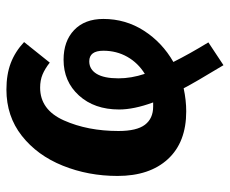

<svg xmlns="http://www.w3.org/2000/svg" viewBox="-79 -506 716 598"><g transform="rotate(-90 279.0 -207.0)"><path d="M385 -25Q410 25 446 84L375 131Q320 40 303 7Q266 15 231 15Q135 15 82.5 -42Q30 -99 30 -199Q30 -290 62 -369.5Q94 -449 155 -497Q216 -545 299 -545Q346 -545 381.5 -531.5Q417 -518 447 -490L383 -410Q364 -425 346 -432.5Q328 -440 305 -440Q236 -440 203 -366Q170 -292 170 -196Q170 -139 189.5 -113.5Q209 -88 246 -88H259Q237 -148 237 -194Q237 -271 280.5 -319Q324 -367 392 -367Q450 -367 484.5 -334Q519 -301 519 -243Q519 -174 482.5 -117Q446 -60 385 -25ZM420 -243Q420 -287 387 -287Q362 -287 348 -264Q334 -241 334 -196Q334 -156 348 -114Q382 -135 401 -168.5Q420 -202 420 -243Z"/></g></svg>

Font: Fira Sans Condensed SemiBold
Style: Italic
Weight: 600
Width: 3
Italic angle: -8°
Designer: bBox Type GmbH & Carrois Corporate GbR & Edenspiekermann AG
Foundry: bBox Type GmbH & Carrois Corporate GbR & Edenspiekermann AG
Version: Version 4.301